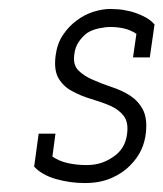

<svg xmlns="http://www.w3.org/2000/svg" viewBox="-20 -401 365 429"><path d="M56.3 -28.7Q73.9 -9.8 105.3 -0.9Q136.8 8 169.6 8Q203.5 8 229 -3.2Q254.4 -14.3 271 -31.5Q287.4 -48.1 295.7 -66.3Q304 -84.4 306 -104.5Q309.4 -136.7 299.3 -156Q289.2 -175.3 270.5 -187.5Q251.9 -199.3 229.1 -206.7Q206.3 -214.2 186.9 -223Q167.5 -231.3 155.2 -243.6Q142.9 -256 145.9 -278.3Q147.7 -295.3 155.8 -307.2Q163.9 -319.2 174.7 -327.3Q185.6 -334.3 200.3 -337.5Q215 -340.7 226.8 -340.7Q242.3 -340.7 257 -337.4Q271.7 -334.1 284.8 -325.4L277.2 -272.7H314.7L325.3 -346.3Q316.3 -357 301.2 -364.4Q286.2 -371.8 271.2 -375.6Q256 -379.4 243.5 -380.2Q231 -381 227.1 -381Q208.9 -381 188.7 -374.7Q168.6 -368.3 151 -355Q133.4 -342 120.6 -322.8Q107.7 -303.6 104.3 -276.9Q99.9 -244.3 111 -225.7Q122.2 -207.2 141.2 -197.4Q160.7 -186.6 183.9 -179.8Q207.1 -173 226.2 -164.8Q245.6 -156.3 256.4 -142.1Q267.3 -127.8 264 -102.3Q261.8 -84.4 253.9 -71.7Q245.9 -59 232.7 -50.3Q219.2 -41.1 205.1 -36.7Q191 -32.2 173 -32.2Q151.2 -32.2 131.8 -36.5Q112.3 -40.7 97.1 -51.2L103.9 -102.3H66.4Z"/></svg>

Font: Josefin Slab Thin
Style: Italic
Weight: 100
Italic angle: -12°
Designer: Santiago Orozco
Foundry: Typemade
Version: Version 2.000